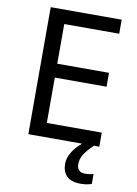

<svg xmlns="http://www.w3.org/2000/svg" viewBox="-100 -778 756 1063"><g transform="rotate(10 278.0 -247.0)"><path d="M496 0H97V-714H496V-635H187V-412H478V-334H187V-79H496ZM398 116Q398 138 410 149.5Q422 161 443 161Q460 161 471.5 158.5Q483 156 491 155V211Q477 215 463 217.5Q449 220 429 220Q376 220 351 195Q326 170 326 126Q326 97 340.5 70Q355 43 376.5 21Q398 -1 418 -15L466 0Q432 32 415 58.5Q398 85 398 116Z"/></g></svg>

Font: Noto Sans Lisu
Style: Regular
Weight: 400
Designer: Monotype Design Team. David Williams.
Foundry: Monotype Imaging Inc.
Version: Version 2.102